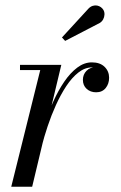

<svg xmlns="http://www.w3.org/2000/svg" viewBox="-20 -705 456 725"><path d="M22.5 0 132 -440.5H55.5V-460H211.5L101.5 0ZM126 -152.5Q135 -193 149 -237Q163 -281 181.5 -322.2Q200 -363.5 222.8 -396.8Q245.5 -430 271.8 -449.8Q298 -469.5 327 -469.5Q357.5 -469.5 374.8 -452.8Q392 -436 392 -411.5Q392 -388.5 379 -372.5Q366 -356.5 343 -356.5Q321.5 -356.5 307.2 -369.5Q293 -382.5 293 -403.5Q293 -423.5 306.5 -437.5Q320 -451.5 343.5 -451.5Q364.5 -451.5 377.8 -440.8Q391 -430 391 -411.5H371.5Q371.5 -427.5 360.2 -439Q349 -450.5 328 -450.5Q300.5 -450.5 276 -431.2Q251.5 -412 230.2 -379.8Q209 -347.5 191.2 -308.2Q173.5 -269 160 -228.5Q146.5 -188 137.5 -152.5ZM226 -550.5 214 -563.5 314.5 -673Q322 -680.5 330.5 -683Q339 -685.5 346.8 -684Q354.5 -682.5 360.8 -678Q367 -673.5 370.5 -667.5Q375 -659.5 374.5 -649.8Q374 -640 369.5 -631.8Q365 -623.5 357 -618.5Z"/></svg>

Font: Bodoni Moda 11pt
Style: Italic
Weight: 400
Italic angle: -13°
Version: Version 2.004